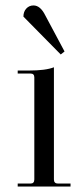

<svg xmlns="http://www.w3.org/2000/svg" viewBox="-20 -685 308 705"><path d="M203 -485 66 -624Q66 -642 76.5 -653.5Q87 -665 103 -665Q128 -665 146 -629L217 -496ZM45 0V-11H92Q106 -11 106 -26V-401Q106 -415 92 -415H45V-426H86Q148 -426 178 -438V-26Q178 -11 193 -11H239V0Z"/></svg>

Font: Arapey Regular-Display
Style: Regular
Weight: 400
Designer: Eduardo Rodriguez Tunni
Foundry: Eduardo Rodriguez Tunni
Version: Version 4.000